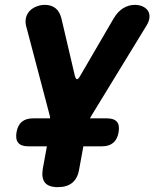

<svg xmlns="http://www.w3.org/2000/svg" viewBox="-20 -760 640 790"><path d="M218 10Q180 10 165 -8.5Q150 -27 156 -65L173 -158H96Q67 -158 55 -172.5Q43 -187 48 -216Q53 -245 70 -259Q87 -273 116 -273H186Q186 -280 184 -287L87 -655Q83 -673 87.5 -689Q92 -705 103 -716Q114 -727 130.5 -733.5Q147 -740 165 -740Q191 -740 208.5 -726Q226 -712 233 -683L288 -448Q292 -434 297 -434Q302 -434 310 -448L447 -683Q464 -712 486.5 -726Q509 -740 535 -740Q553 -740 567 -733.5Q581 -727 588.5 -716Q596 -705 595 -689Q594 -673 583 -655L358 -287L350 -273H420Q449 -273 461 -259Q473 -245 468 -216Q463 -187 446 -172.5Q429 -158 400 -158H323L306 -65Q300 -27 278 -8.5Q256 10 218 10Z"/></svg>

Font: Maple Mono ExtraBold
Style: Italic
Weight: 800
Italic angle: -10°
Monospace: yes
Designer: subframe7536
Version: Version 7.200